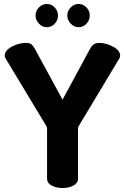

<svg xmlns="http://www.w3.org/2000/svg" viewBox="-20 -947 630 967"><path d="M217 -48V-299Q217 -307 213 -313L6 -656Q4 -660 4 -667Q4 -693 39.5 -712Q75 -731 110 -731Q128 -731 137 -724.5Q146 -718 155 -702L295 -445L434 -702Q449 -731 479 -731Q514 -731 549.5 -712Q585 -693 585 -667Q585 -660 583 -656L377 -313Q373 -307 373 -299V-48Q373 -25 350 -12.5Q327 0 295 0Q263 0 240 -12.5Q217 -25 217 -48ZM272 -869Q272 -845 255.5 -827.5Q239 -810 216 -810Q193 -810 176 -828Q159 -846 159 -869Q159 -892 176 -909.5Q193 -927 216 -927Q239 -927 255.5 -909.5Q272 -892 272 -869ZM432 -869Q432 -845 415.5 -827.5Q399 -810 376 -810Q353 -810 336 -828Q319 -846 319 -869Q319 -892 336 -909.5Q353 -927 376 -927Q399 -927 415.5 -909.5Q432 -892 432 -869Z"/></svg>

Font: Dosis
Style: ExtraBold
Weight: 800
Designer: EdgarTolentino, PabloImpallari, IginoMarini
Foundry: EdgarTolentino, PabloImpallari, IginoMarini
Version: Version 1.007